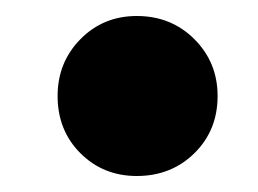

<svg xmlns="http://www.w3.org/2000/svg" viewBox="-20 -374 323 240"><path d="M151 -154Q109 -154 80.5 -182.5Q52 -211 52 -254Q52 -296 80.5 -325Q109 -354 151 -354Q194 -354 223 -325Q252 -296 252 -254Q252 -211 223 -182.5Q194 -154 151 -154Z"/></svg>

Font: Murecho
Style: Bold
Weight: 700
Designer: Neil Summerour
Foundry: Positype
Version: Version 1.010; ttfautohint (v1.8.3)